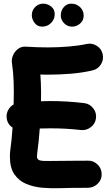

<svg xmlns="http://www.w3.org/2000/svg" viewBox="-20 -977 596 1052"><path d="M16.6 -330.1Q13.7 -353.5 24.7 -373.8Q35.6 -394 54.7 -404.8Q55.7 -438 55.7 -468.8Q55.7 -503.4 54.7 -529.3Q53.7 -555.2 51.5 -580.3Q49.3 -605.5 44.9 -637.7Q43 -653.3 51.3 -673.6Q59.6 -693.8 77.9 -708.5Q96.2 -723.1 123 -721.2Q153.3 -719.2 183.3 -718.3Q213.4 -717.3 242.7 -717.3Q297.9 -717.3 355 -721.9Q412.1 -726.6 453.6 -735.8Q483.9 -742.7 510 -726.3Q536.1 -710 542.5 -680.2Q549.3 -650.4 533 -624.3Q516.6 -598.1 486.8 -591.3Q430.7 -578.1 367.2 -573Q303.7 -567.9 242.7 -567.9Q232.4 -567.9 221.7 -568.1Q210.9 -568.4 201.2 -568.8Q202.6 -545.9 203.9 -521.7Q205.1 -497.6 205.1 -468.8Q205.1 -446.3 204.6 -422.4Q229.5 -423.3 256.3 -423.3Q348.1 -423.3 440.9 -412.1Q471.2 -408.7 490.5 -384Q509.8 -359.4 505.9 -329.1Q502.4 -299.3 477.8 -280.3Q453.1 -261.2 422.9 -264.6Q342.8 -273.9 256.3 -273.9Q224.6 -273.9 197.8 -272.9Q195.3 -237.3 191.9 -203.4Q188.5 -169.4 184.1 -139.2Q182.6 -129.9 182.6 -119.6Q182.6 -103 197.8 -98.4Q212.9 -93.8 257.1 -95Q301.3 -96.2 387.2 -96.2Q406.7 -96.2 425 -96.2Q443.4 -96.2 460.9 -96.7Q491.7 -97.7 514.2 -75.9Q536.6 -54.2 537.1 -23.9Q538.1 6.8 516.1 28.8Q494.1 50.8 463.9 51.8Q444.8 52.2 425.8 52.2Q406.7 52.2 387.2 52.2Q353 52.2 307.1 54Q261.2 55.7 213.6 51.8Q166 47.9 125.2 31.2Q84.5 14.6 59.3 -21.2Q34.2 -57.1 34.2 -119.6Q34.2 -127.9 34.7 -137Q35.2 -146 36.6 -156.2Q40.5 -182.6 43.5 -213.6Q46.4 -244.6 48.8 -277.8Q20.5 -296.9 16.6 -330.1ZM438.5 -892.1Q438.5 -864.7 418.9 -847.9Q399.4 -831.1 375.5 -831.1Q348.6 -831.1 330.8 -850.1Q313 -869.1 313 -891.6Q313 -918.5 329.3 -937.7Q345.7 -957 371.1 -957Q398.9 -957 418.7 -938Q438.5 -918.9 438.5 -892.1ZM279.8 -899.9Q279.8 -871.1 259.8 -851.1Q239.7 -831.1 210.9 -831.1Q184.6 -831.1 169.4 -851.6Q154.3 -872.1 154.3 -894Q154.3 -919.9 172.6 -938.5Q190.9 -957 216.8 -957Q239.7 -957 259.8 -941.7Q279.8 -926.3 279.8 -899.9Z"/></svg>

Font: Mikhak-DS2-FD ExtraBold
Style: Regular
Weight: 800
Designer: Amin Abedi
Version: Version 3.2